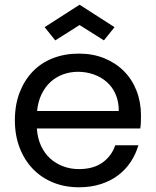

<svg xmlns="http://www.w3.org/2000/svg" viewBox="-20 -784 660 813"><path d="M310 -480Q277 -480 247 -469Q217 -458 194 -437Q171 -416 156 -385Q141 -354 137 -314H483Q483 -354 469.5 -385Q456 -416 432 -437Q408 -458 376.5 -469Q345 -480 310 -480ZM566 -169Q555 -131 533.5 -98.5Q512 -66 480.5 -42Q449 -18 407 -4.5Q365 9 314 9Q255 9 205.5 -11Q156 -31 120 -68Q84 -105 63.5 -157.5Q43 -210 43 -275Q43 -340 63 -392Q83 -444 118.5 -481Q154 -518 204 -537.5Q254 -557 314 -557Q374 -557 422.5 -537Q471 -517 505.5 -482Q540 -447 558.5 -399Q577 -351 577 -295Q577 -280 576.5 -267Q576 -254 574 -240H136Q139 -198 154 -166Q169 -134 193 -112.5Q217 -91 248 -79.5Q279 -68 314 -68Q376 -68 414.5 -96Q453 -124 468 -169ZM465 -669 420 -613 317 -678 214 -613 169 -669 317 -764Z"/></svg>

Font: Poppins
Style: Regular
Weight: 400
Designer: Ninad Kale (Devanagari), Jonny Pinhorn (Latin)
Foundry: Indian Type Foundry
Version: Version 3.002 2017